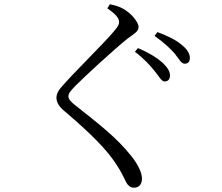

<svg xmlns="http://www.w3.org/2000/svg" viewBox="-20 -813 1040 898"><path d="M703 -481C724 -456 735 -432 749 -432C766 -432 775 -442 775 -460C775 -479 764 -497 740 -520C714 -543 676 -567 625 -588L611 -571C653 -539 682 -507 703 -481ZM796 -564C817 -538 827 -515 844 -515C859 -515 868 -524 868 -541C868 -563 856 -582 830 -603C806 -624 768 -644 716 -663L703 -645C748 -613 773 -589 796 -564ZM482 -774C523 -746 537 -727 537 -710C537 -698 531 -688 514 -668C468 -612 320 -468 270 -409C254 -392 244 -374 244 -356C244 -334 257 -313 283 -292C404 -189 476 -117 523 -46C551 -4 560 21 571 41C578 54 590 65 606 65C631 65 644 48 644 22C644 -7 623 -47 595 -82C524 -172 437 -237 334 -319C312 -336 300 -349 300 -362C300 -374 306 -385 335 -414C377 -456 509 -578 576 -632C611 -658 628 -666 628 -687C628 -711 591 -753 556 -772C537 -783 518 -788 494 -793Z"/></svg>

Font: Harano Aji Mincho
Style: Regular
Weight: 400
Foundry: Masamichi Hosoda
Version: HaranoAjiMincho-Regular version 20230610;ttx 4.39.4